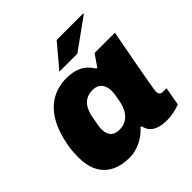

<svg xmlns="http://www.w3.org/2000/svg" viewBox="-191 -881 1049 1049"><g transform="rotate(-45 333.5 -356.5)"><path d="M225 12Q163 12 118.5 -11Q74 -34 51 -78.5Q28 -123 28 -188Q28 -207 29.5 -228.5Q31 -250 35 -273Q51 -363 85.5 -422Q120 -481 171.5 -510.5Q223 -540 288 -540Q323 -540 351 -532Q379 -524 401 -507Q423 -490 441 -461H448L494 -528H651L627 -400Q621 -368 614.5 -333.5Q608 -299 602.5 -267Q597 -235 592 -208Q587 -181 584.5 -163.5Q582 -146 582 -141Q582 -127 589 -120.5Q596 -114 607 -114H636L617 -8Q594 1 567.5 6.5Q541 12 516 12Q484 12 458.5 5Q433 -2 416 -18Q407 -26 401.5 -38Q396 -50 392 -64H385Q353 -28 310.5 -8Q268 12 225 12ZM297 -135Q320 -135 338.5 -144Q357 -153 370.5 -168.5Q384 -184 392.5 -204.5Q401 -225 405 -248Q409 -270 411 -282.5Q413 -295 413.5 -302Q414 -309 414 -314Q414 -337 406.5 -355Q399 -373 383.5 -383Q368 -393 343 -393Q312 -393 291 -380.5Q270 -368 257.5 -345Q245 -322 239 -291Q233 -259 230 -242.5Q227 -226 226.5 -218.5Q226 -211 226 -206Q226 -173 242.5 -154Q259 -135 297 -135ZM286 -592 398 -725H603L604 -721L425 -592Z"/></g></svg>

Font: Archivo SemiBold Black
Style: Italic
Weight: 900
Italic angle: -10°
Version: Version 2.001